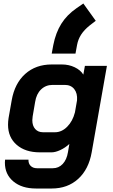

<svg xmlns="http://www.w3.org/2000/svg" viewBox="-20 -876 646 1099"><path d="M8 55Q8 44 9 38H143Q142 60 155.5 73.5Q169 87 192 87H282Q316 87 339 62.5Q362 38 369 -5L377 -52Q353 -30 325 -17Q297 -4 275 -4H208Q125 -4 75.5 -47Q26 -90 26 -162Q26 -181 29 -200L47 -302Q64 -399 124.5 -453Q185 -507 276 -507H334Q374 -507 407.5 -491Q441 -475 457 -449L466 -499H592L505 -5Q488 93 427.5 148Q367 203 276 203H186Q105 203 56.5 162.5Q8 122 8 55ZM295 -119Q333 -119 364.5 -150.5Q396 -182 409 -233L421 -302Q424 -342 405 -366Q386 -390 351 -390H281Q242 -390 215 -364Q188 -338 181 -292L167 -210Q165 -194 165 -188Q165 -156 181.5 -137.5Q198 -119 226 -119ZM285 -618Q299 -689 331 -740Q363 -791 418 -829L457 -856L528 -757L493 -730Q462 -705 444.5 -678Q427 -651 421 -618L412 -569H276Z"/></svg>

Font: Bai Jamjuree
Style: Bold Italic
Weight: 700
Italic angle: -10°
Designer: Katatrad Aksorn Co.,Ltd.
Foundry: Cadson Demak Co.,Ltd.
Version: Version 1.000; ttfautohint (v1.6)